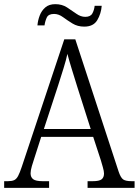

<svg xmlns="http://www.w3.org/2000/svg" viewBox="-21 -903 667 923"><path d="M-1 0V-32H17Q36 -32 47 -37Q58 -42 66 -57Q74 -72 84 -102L288 -714H341L549 -79Q559 -49 571 -40.5Q583 -32 612 -32H626V0H400V-32H425Q456 -32 467.5 -41Q479 -50 479 -69Q479 -80 473.5 -99Q468 -118 464 -132L427 -245H177L143 -139Q138 -125 132 -104Q126 -83 126 -70Q126 -51 138.5 -41.5Q151 -32 184 -32H215V0ZM190 -283H415L351 -484Q337 -529 324 -571Q311 -613 303 -644Q297 -615 284.5 -575Q272 -535 259 -494ZM384 -775Q352 -775 327.5 -790Q303 -805 282 -820.5Q261 -836 239 -836Q212 -836 204 -819Q196 -802 193 -781H159Q161 -805 170 -828.5Q179 -852 197 -867.5Q215 -883 245 -883Q277 -883 301 -867.5Q325 -852 346 -837Q367 -822 389 -822Q414 -822 423 -838.5Q432 -855 434 -875H468Q465 -837 446.5 -806Q428 -775 384 -775Z"/></svg>

Font: Noto Serif Lao SemiCondensed Light
Style: Regular
Weight: 300
Width: 4
Designer: Monotype Design Team
Foundry: Monotype Imaging Inc.
Version: Version 2.003; ttfautohint (v1.8.4.7-5d5b)